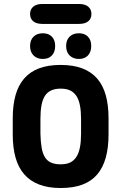

<svg xmlns="http://www.w3.org/2000/svg" viewBox="-20 -933 610 964"><path d="M525 -339Q525 -405 511 -455Q497 -505 468 -538.5Q439 -572 393.5 -589.5Q348 -607 284 -607Q222 -607 176.5 -590Q131 -573 101.5 -539Q72 -505 58 -455Q44 -405 44 -339V-258Q44 -192 58 -142Q72 -92 101.5 -58Q131 -24 176.5 -6.5Q222 11 284 11Q348 11 393.5 -6Q439 -23 468 -57Q497 -91 511 -141.5Q525 -192 525 -258ZM183 -262V-335Q183 -374 188 -402.5Q193 -431 204.5 -450Q216 -469 236 -478.5Q256 -488 284 -488Q314 -488 333 -478.5Q352 -469 364 -450.5Q376 -432 381.5 -403Q387 -374 387 -335V-262Q387 -223 381.5 -194Q376 -165 364 -146Q352 -127 333 -117.5Q314 -108 284 -108Q255 -108 235.5 -117Q216 -126 205 -144.5Q194 -163 189 -192Q184 -221 183 -262ZM195 -766Q166 -766 148.5 -749Q131 -732 131 -702Q131 -672 148.5 -654.5Q166 -637 195 -637Q224 -637 240.5 -654.5Q257 -672 257 -702Q257 -732 240.5 -749Q224 -766 195 -766ZM376 -766Q347 -766 329.5 -749Q312 -732 312 -702Q312 -672 329.5 -654.5Q347 -637 376 -637Q405 -637 421.5 -654.5Q438 -672 438 -702Q438 -732 421.5 -749Q405 -766 376 -766ZM192 -913Q163 -913 147 -899.5Q131 -886 131 -863Q131 -839 147 -826Q163 -813 192 -813H377Q407 -813 423 -826Q439 -839 439 -863Q439 -886 423 -899.5Q407 -913 377 -913Z"/></svg>

Font: Beiruti ExtraBold
Style: Regular
Weight: 800
Designer: Arlette Boutros
Foundry: Boutros
Version: Version 1.41